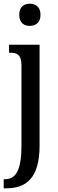

<svg xmlns="http://www.w3.org/2000/svg" viewBox="-26 -778 312 1038"><path d="M135 -638C166 -638 193 -655 193 -698C193 -741 166 -758 135 -758C104 -758 78 -741 78 -698C78 -655 104 -638 135 -638ZM-6 240H8C114 240 188 187 188 8V-536H23V-493H29C64 -493 90 -484 90 -425V8C90 149 57 191 -1 191H-6Z"/></svg>

Font: Noto Serif Ethiopic ExtraCondensed Medium
Style: Regular
Weight: 500
Width: 2
Designer: Monotype Design Team
Foundry: Monotype Imaging Inc.
Version: Version 2.102